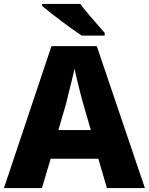

<svg xmlns="http://www.w3.org/2000/svg" viewBox="-20 -950 752 970"><path d="M520 0 477 -148H236L192 0H0L240 -717H469L712 0ZM400 -427Q395 -444 386.5 -477Q378 -510 369.5 -545.5Q361 -581 356 -603Q352 -580 343.5 -546.5Q335 -513 327 -481Q319 -449 314 -427L275 -293H439ZM386 -930Q402 -908 424.5 -881Q447 -854 470 -828.5Q493 -803 509 -784V-770H393Q373 -783 346 -802.5Q319 -822 290 -843.5Q261 -865 235.5 -885.5Q210 -906 193 -920V-930Z"/></svg>

Font: Noto Sans Oriya ExtraBold
Style: Regular
Weight: 800
Version: Version 2.003